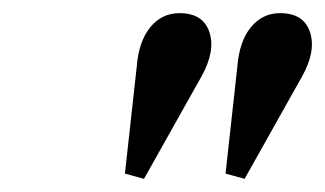

<svg xmlns="http://www.w3.org/2000/svg" viewBox="-20 -744 494 292"><path d="M170 -480 188 -643Q191 -681 208.5 -702.5Q226 -724 253 -724Q289 -724 298.5 -695Q308 -666 286 -627L199 -472ZM323 -480 341 -643Q344 -681 361.5 -702.5Q379 -724 406 -724Q442 -724 451.5 -695Q461 -666 439 -627L352 -472Z"/></svg>

Font: Baskervville SemiBold
Style: Italic
Weight: 600
Italic angle: -18°
Version: Version 1.100